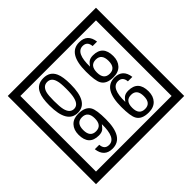

<svg xmlns="http://www.w3.org/2000/svg" viewBox="-230 -1243 1616 1616"><g transform="rotate(-45 577.5 -435.0)"><path d="M1103 90H53V-960H1103ZM1028 15V-885H128V15ZM497 -656Q497 -442 371 -442Q244 -442 244 -656Q244 -744 265 -789Q294 -855 371 -855Q448 -855 477 -789Q497 -745 497 -656ZM444 -656Q444 -723 435 -752Q420 -809 371 -809Q322 -809 306 -752Q298 -723 298 -656Q298 -587 306 -553Q322 -488 371 -488Q419 -488 435 -554Q444 -587 444 -656ZM919 -569Q919 -511 886.5 -476.5Q854 -442 795 -442Q711 -442 684 -493Q663 -531 663 -639Q663 -855 797 -855Q895 -855 908 -752H855Q850 -812 796 -812Q713 -812 717 -645Q738 -673 748 -680Q768 -695 801 -695Q919 -695 919 -569ZM862 -569Q862 -653 793 -653Q723 -653 723 -569Q723 -485 793 -485Q862 -485 862 -569ZM499 -238Q499 -22 364 -22Q267 -22 254 -125H307Q311 -65 365 -65Q448 -65 445 -232Q424 -205 414 -197Q394 -182 360 -182Q243 -182 243 -308Q243 -366 275.5 -400.5Q308 -435 366 -435Q450 -435 478 -385Q499 -346 499 -238ZM438 -308Q438 -392 368 -392Q299 -392 299 -308Q299 -224 368 -224Q438 -224 438 -308ZM919 -149Q919 -91 886.5 -56.5Q854 -22 795 -22Q711 -22 684 -73Q663 -111 663 -219Q663 -435 797 -435Q895 -435 908 -332H855Q850 -392 796 -392Q713 -392 717 -225Q738 -253 748 -260Q768 -275 801 -275Q919 -275 919 -149ZM862 -149Q862 -233 793 -233Q723 -233 723 -149Q723 -65 793 -65Q862 -65 862 -149Z"/></g></svg>

Font: Unicode BMP Fallback SIL
Style: Regular
Weight: 400
Foundry: NRSI, SIL International
Version: Version 5.1 Based on Unicode 5.1